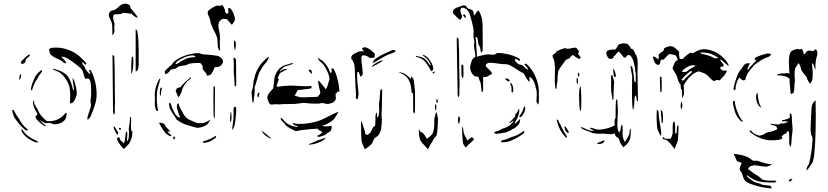

<svg xmlns="http://www.w3.org/2000/svg" viewBox="-20 -755 4647 1077"><path d="M487 -100Q483 -92 472 -83L470 -90Q470 -100 480 -128Q491 -156 490 -168L488 -185V-188Q488 -194 489 -199.5Q490 -205 490 -211Q491 -214 491 -220V-253Q491 -281 487 -298Q483 -315 470 -315Q465 -315 459 -312Q456 -316 453.5 -324.5Q451 -333 450 -336Q444 -359 438 -366Q427 -380 387 -408.5Q347 -437 332 -437H325Q325 -433 334 -425.5Q343 -418 345 -415Q350 -408 351 -401Q350 -400 348 -400Q343 -400 337 -403.5Q331 -407 328 -412Q321 -417 303 -425Q281 -435 269.5 -444Q258 -453 258 -467Q258 -469 256 -472Q254 -475 255 -477Q260 -485 269.5 -486.5Q279 -488 296 -488Q333 -488 371 -472.5Q409 -457 436 -430L454 -412L463 -401Q464 -400 464 -398Q464 -395 461.5 -393Q459 -391 457 -393Q447 -405 442 -408Q441 -407 441 -404Q441 -397 446.5 -390.5Q452 -384 453 -383Q457 -370 466.5 -357.5Q476 -345 488 -338Q487 -346 480 -359V-360Q480 -363 484 -363Q488 -363 490 -359Q500 -342 506 -322Q523 -273 522 -221Q522 -185 498 -125Q498 -124 487 -100ZM111 -422Q94 -409 97 -400Q100 -398 103.5 -397Q107 -396 109 -397Q124 -403 123 -414Q127 -427 136 -432Q139 -433 142.5 -438Q146 -443 148 -445Q148 -450 146 -450Q129 -443 111 -422ZM302 -355Q324 -345 342 -322Q358 -302 369 -270Q374 -248 374 -217Q374 -200 373 -193Q372 -190 372 -185Q372 -175 378 -175Q386 -175 395 -188Q404 -201 410 -224Q412 -235 408 -257.5Q404 -280 398 -296L388 -321V-303L395 -255L391 -247Q382 -282 376.5 -297Q371 -312 357 -332Q334 -352 311.5 -359.5Q289 -367 283 -369L275 -366ZM160 -249Q169 -286 190 -314Q195 -325 202.5 -336Q210 -347 215 -352Q215 -359 216 -361Q215 -362 213 -361Q211 -360 210 -360Q189 -344 179 -328Q158 -286 154 -260Q152 -252 156 -249Q158 -247 160 -249ZM88 -317Q88 -329 94 -338Q95 -339 97 -337.5Q99 -336 99 -334Q96 -314 91 -307Q88 -310 88 -317ZM171 -191 172 -188 171 -181 172 -176Q173 -170 180 -159.5Q187 -149 189 -145Q200 -120 211 -106Q227 -87 244 -75H252Q309 -75 342 -115Q345 -119 349 -120.5Q353 -122 354 -123Q354 -108 351 -97Q348 -86 339 -77Q331 -69 316 -63.5Q301 -58 288 -58Q276 -58 271 -62Q265 -66 251 -65Q237 -64 234 -64Q214 -73 202 -85Q216 -64 236 -52Q237 -49 236 -48Q235 -47 232 -47Q228 -48 210 -62Q192 -76 184 -88Q183 -89 182 -91Q181 -93 180 -95Q179 -96 179 -99Q179 -103 182 -106Q185 -109 189 -108Q188 -114 189 -119Q165 -156 165 -179Q165 -184 167 -187.5Q169 -191 171 -191ZM66 -88Q76 -73 92 -55Q108 -37 121 -27Q129 -22 134 -23Q137 -25 136 -28Q103 -54 86 -90Q77 -101 69 -115Q61 -129 59 -135Q53 -138 51 -140Q49 -139 48.5 -137Q48 -135 49 -134Q54 -103 66 -88ZM100 -24Q100 -20 103 -15Q115 5 136 20Q157 35 179 43Q181 44 186 43.5Q191 43 195 44Q194 42 192 39.5Q190 37 187 36Q160 24 140.5 10Q121 -4 108 -25Q105 -26 101 -32Z M610 -557Q616 -561 622 -577L621 -602Q621 -610 623 -620Q622 -625 618 -638Q614 -651 614 -658Q614 -659 619 -674Q624 -675 634 -675H643Q660 -675 670 -683H672Q679 -683 687.5 -681.5Q696 -680 702 -680L719 -677Q738 -656 754 -656Q747 -668 735 -682L723 -697L715 -706Q713 -708 711 -716Q709 -724 707 -726Q701 -731 691 -733Q685 -735 682 -735Q679 -735 673 -733L663 -730Q654 -726 645 -716Q637 -708 629 -703Q623 -699 613 -697Q603 -695 601 -693Q590 -682 590 -671Q590 -662 598 -648Q606 -633 608 -621.5Q610 -610 610 -592ZM755 -370Q756 -373 757 -381Q758 -389 758 -393V-473Q758 -527 752 -569Q750 -581 747.5 -585Q745 -589 741 -591V-423V-354Q746 -355 749 -358Q752 -361 755 -370ZM613 -237 614 -133Q614 -117 620 -111Q621 -114 622.5 -118.5Q624 -123 624 -128Q623 -138 623.5 -146Q624 -154 624 -159Q625 -166 625 -181Q625 -231 624 -258Q624 -392 621 -439L613 -448Q611 -443 611 -439Q613 -299 613 -237ZM728 -410Q728 -425 727 -431Q727 -436 723 -438Q719 -434 719 -432Q716 -407 716 -366Q716 -345 717 -341Q723 -349 725.5 -368.5Q728 -388 728 -410ZM659 64Q669 76 675 81Q679 75 691 65Q705 51 707 46L713 33Q724 10 722 -20L717 -19Q714 -38 715 -60L716 -80Q716 -101 711 -101L709 -94Q709 -72 702 -30Q704 -24 703.5 -11Q703 2 703 6Q703 17 701 21Q700 23 698.5 29.5Q697 36 692 38Q695 31 692 24L693 18Q694 15 694 5Q694 -5 694 -9Q694 -13 692 -19Q686 -13 685 -9Q685 4 681 24Q681 35 678 41L675 48Q671 44 656 32Q655 28 649 16Q648 14 643 14.5Q638 15 639 20Q638 20 638 23Q638 26 636 28Q646 47 659 64ZM617 -40Q617 -35 627 -17Q630 -8 634.5 -4Q639 0 642 0L643 -9Q642 -15 638 -20Q624 -43 619 -48ZM650 -38H651Q654 -38 657.5 -34.5Q661 -31 658 -29L653 -26Q646 -33 646 -33Z M1172 -712Q1178 -716 1192 -722Q1198 -724 1199 -724Q1203 -724 1206 -723Q1209 -722 1213 -722Q1215 -722 1221 -725Q1227 -728 1230 -724Q1235 -715 1238 -709Q1241 -703 1242 -696Q1242 -692 1244 -688Q1246 -684 1247 -682Q1252 -677 1261 -680L1260 -701V-707Q1260 -710 1265 -710Q1272 -710 1276 -704L1280 -698Q1291 -681 1295 -664Q1296 -663 1297 -656.5Q1298 -650 1298 -647Q1298 -639 1290 -628.5Q1282 -618 1281 -616Q1279 -616 1270.5 -627Q1262 -638 1260 -638Q1258 -646 1250.5 -647.5Q1243 -649 1237 -649Q1231 -649 1229 -649Q1226 -649 1219.5 -643Q1213 -637 1211 -635Q1205 -626 1205 -608Q1205 -601 1207 -593Q1214 -567 1214 -539Q1213 -535 1213 -520L1214 -475L1212 -470Q1210 -470 1207.5 -476.5Q1205 -483 1204 -485Q1202 -487 1202 -495L1199 -539Q1193 -561 1184 -576L1173 -597Q1173 -601 1167 -613.5Q1161 -626 1161 -630Q1159 -645 1155 -655Q1145 -675 1145 -684Q1145 -693 1151 -697Q1160 -705 1172 -712ZM1292 -515Q1292 -497 1296 -477Q1297 -475 1299 -475Q1303 -490 1303 -505Q1303 -515 1302 -520Q1298 -525 1293 -528Q1292 -524 1292 -515ZM1103 -402Q1049 -402 1034 -395Q1028 -389 1009 -387Q995 -386 985.5 -383Q976 -380 967 -371L952 -367Q933 -367 930 -353Q925 -348 919.5 -344Q914 -340 909 -340Q906 -340 905 -343.5Q904 -347 904.5 -351Q905 -355 905 -357Q923 -376 944 -393Q959 -419 1005 -438Q1051 -457 1093 -457Q1098 -457 1107 -453.5Q1116 -450 1121 -450L1161 -447Q1178 -445 1188.5 -443.5Q1199 -442 1201 -442Q1205 -442 1214 -435Q1223 -428 1227 -424Q1231 -419 1231 -406Q1231 -403 1226 -397Q1221 -391 1220 -388Q1212 -382 1204 -380Q1196 -378 1184 -378Q1180 -365 1173.5 -354.5Q1167 -344 1166 -341Q1162 -335 1153.5 -333Q1145 -331 1141 -330Q1140 -342 1127 -355Q1120 -362 1117.5 -367Q1115 -372 1117 -380Q1117 -388 1103 -402ZM975 -398Q999 -415 1021 -424.5Q1043 -434 1067 -434Q1067 -434 1077 -436Q1070 -445 1062 -444Q1039 -444 1015 -433.5Q991 -423 972 -409Q970 -407 967.5 -402Q965 -397 963 -395Q965 -395 968.5 -395.5Q972 -396 975 -398ZM1305 -280Q1305 -273 1301.5 -271.5Q1298 -270 1296 -275V-276Q1296 -290 1294 -320Q1291 -341 1291 -363Q1291 -372 1291.5 -385.5Q1292 -399 1291 -418L1289 -428Q1292 -432 1294 -432Q1296 -432 1299 -427Q1302 -422 1304 -422ZM973 -260Q976 -261 982.5 -263.5Q989 -266 994 -266Q999 -277 1019 -295Q1042 -315 1044 -317Q1046 -320 1049 -319.5Q1052 -319 1053 -318Q1052 -316 1047.5 -312Q1043 -308 1040 -306Q1035 -303 1027 -295Q1004 -269 997 -236Q995 -230 990 -222.5Q985 -215 982 -209Q976 -217 972 -228.5Q968 -240 965 -247Q967 -251 969.5 -254.5Q972 -258 973 -260ZM854 -140Q857 -132 867 -132Q857 -180 860 -226Q861 -251 872 -285Q878 -305 880 -315L874 -312Q861 -289 859 -280Q851 -260 848 -232Q849 -216 849 -193Q849 -177 848 -169Q849 -157 854 -140ZM1177 -204Q1177 -137 1178 -104Q1179 -104 1181.5 -96Q1184 -88 1185 -87V-118L1186 -261Q1186 -267 1183 -271Q1179 -275 1178 -269Q1177 -250 1177 -204ZM876 -232Q876 -224 882 -216Q882 -238 889 -264L881 -262L879 -258Q877 -253 877 -241Q876 -237 876 -232ZM928 -174Q931 -179 933 -179Q935 -179 940 -168Q946 -144 965 -112Q983 -90 990 -99Q981 -117 977.5 -132Q974 -147 973 -150Q972 -153 972 -160Q972 -173 980 -176Q989 -149 1000 -133L1002 -130Q1012 -104 1032 -89Q1045 -81 1057 -77Q1063 -75 1073 -70Q1083 -65 1090 -64Q1111 -64 1121 -65Q1129 -66 1141 -73Q1153 -80 1157 -82L1160 -83Q1150 -65 1142 -57Q1138 -53 1127 -48Q1116 -43 1107 -41Q1095 -38 1088 -38Q1080 -38 1053 -47L1032 -53Q1006 -59 971 -84Q969 -88 955 -109Q929 -145 929 -166ZM1283 -31Q1283 -43 1285 -53Q1286 -62 1287 -69.5Q1288 -77 1289 -86Q1290 -95 1290 -105.5Q1290 -116 1290 -123V-137Q1290 -149 1292 -153Q1296 -156 1304 -156Q1305 -154 1305 -143Q1305 -122 1303 -106Q1299 -42 1283 -26ZM1279 -100Q1279 -86 1276 -75Q1276 -74 1274.5 -72.5Q1273 -71 1271 -69Q1270 -85 1271.5 -102.5Q1273 -120 1273 -126Q1276 -126 1277 -124Q1279 -110 1279 -100ZM885 -43Q895 -24 906.5 -11Q918 2 937 10L942 5Q925 -9 918 -18Q922 -17 936 -17Q921 -32 914 -40.5Q907 -49 900 -61Q879 -68 875 -68Q875 -68 874 -65.5Q873 -63 875 -60Q877 -53 885 -43ZM1119 46Q1141 46 1157.5 38.5Q1174 31 1192 16V6Q1164 25 1118 39ZM952 27Q959 25 961 22.5Q963 20 962 15Q962 15 957 10Q954 11 952 15Z M1409 -251Q1409 -239 1408 -230Q1407 -221 1406 -215Q1403 -199 1403 -185L1397 -178Q1391 -226 1391 -237Q1391 -241 1397 -260Q1401 -273 1401 -289Q1401 -291 1402 -299Q1403 -307 1406 -312Q1418 -381 1478 -430L1488 -438Q1488 -429 1480.5 -416Q1473 -403 1465 -396Q1459 -390 1447 -370Q1443 -361 1436 -352Q1429 -336 1422 -309Q1415 -282 1408 -266Q1409 -261 1409 -251ZM1728 -262Q1721 -257 1713 -257Q1709 -257 1702 -255.5Q1695 -254 1693 -255Q1687 -253 1673 -252Q1659 -251 1651 -250Q1648 -247 1642 -234.5Q1636 -222 1632 -219Q1635 -218 1649.5 -213.5Q1664 -209 1673 -209Q1680 -210 1709 -210Q1749 -210 1765 -213V-214Q1765 -220 1770.5 -223.5Q1776 -227 1776 -228V-243Q1774 -246 1769.5 -266.5Q1765 -287 1765 -297Q1765 -303 1767 -303Q1770 -303 1774 -296Q1778 -290 1790 -277Q1802 -264 1804 -256Q1810 -256 1814 -265.5Q1818 -275 1821.5 -288.5Q1825 -302 1828 -310Q1828 -332 1810 -367Q1792 -402 1773 -411Q1773 -414 1768 -420Q1763 -426 1763 -429Q1767 -429 1771.5 -426.5Q1776 -424 1777 -421Q1784 -420 1798.5 -404.5Q1813 -389 1817 -380Q1826 -367 1830 -353L1835 -345Q1839 -347 1840.5 -353Q1842 -359 1840 -363V-364Q1839 -365 1839 -367Q1839 -372 1845 -372Q1850 -372 1852 -367Q1859 -355 1863 -344Q1870 -326 1872 -314Q1883 -275 1884 -240L1873 -241L1867 -231Q1858 -230 1863 -223V-218Q1863 -209 1864 -203Q1864 -193 1850 -181Q1830 -172 1817 -172Q1807 -172 1795 -176Q1793 -177 1789 -177Q1784 -177 1779.5 -176Q1775 -175 1772 -174H1729L1682 -178L1635 -172L1567 -171H1561Q1556 -169 1547 -169.5Q1538 -170 1535 -170H1515Q1509 -168 1506 -168Q1494 -168 1488.5 -179Q1483 -190 1479 -206Q1481 -220 1487 -229.5Q1493 -239 1506 -252L1512 -258Q1514 -267 1516 -287Q1518 -316 1522 -328Q1532 -357 1550 -373Q1568 -389 1596 -394Q1598 -395 1606 -398Q1614 -401 1617 -401Q1619 -401 1621.5 -399.5Q1624 -398 1626 -398Q1615 -393 1578 -382Q1570 -378 1564 -372Q1564 -372 1551 -359Q1550 -358 1550 -356.5Q1550 -355 1551 -354Q1559 -361 1566 -364Q1572 -367 1578 -367Q1588 -370 1591 -367Q1590 -365 1576 -359Q1560 -351 1552 -346Q1550 -344 1548 -340Q1546 -336 1544 -331Q1543 -327 1538 -319Q1539 -317 1540.5 -314.5Q1542 -312 1544 -308Q1538 -297 1533 -277Q1533 -271 1532 -268Q1584 -275 1616 -275Q1625 -275 1651 -273Q1681 -271 1699 -271L1723 -273Q1728 -273 1728 -262ZM1729 -339V-349Q1729 -357 1727.5 -359Q1726 -361 1721 -362Q1717 -366 1715 -366Q1712 -366 1712 -358ZM1426 -212Q1424 -214 1424 -217.5Q1424 -221 1424 -224Q1425 -231 1431 -235Q1433 -238 1436 -233Q1431 -218 1431 -210Q1429 -208 1426 -212ZM1581 -54Q1579 -61 1571.5 -67Q1564 -73 1561 -77Q1554 -85 1554 -90Q1554 -93 1557 -93Q1561 -93 1572 -80Q1582 -66 1602.5 -55.5Q1623 -45 1647 -43Q1651 -43 1651 -45Q1651 -47 1647 -48Q1625 -54 1623 -60Q1622 -66 1628 -64Q1639 -60 1653.5 -60Q1668 -60 1671 -60L1691 -61Q1716 -63 1755 -73Q1781 -81 1798 -90Q1856 -120 1880 -129Q1875 -122 1867 -108Q1859 -94 1852 -85Q1820 -58 1787 -49Q1795 -46 1807 -46Q1817 -46 1829 -48Q1833 -50 1836 -50Q1841 -50 1841 -43Q1841 -38 1840 -35L1834 -19Q1830 -16 1825.5 -14Q1821 -12 1818 -10Q1805 5 1774 12Q1772 13 1767 13Q1757 13 1762 4Q1767 5 1777.5 -3Q1788 -11 1788 -15Q1765 -26 1762 -33L1739 -32Q1723 -30 1715 -30Q1697 -27 1686 -27Q1681 -27 1674 -25.5Q1667 -24 1664 -24Q1648 -20 1641 -20Q1633 -20 1609.5 -34Q1586 -48 1581 -54ZM1460 -13Q1449 -21 1447 -22Q1455 -5 1474.5 9Q1494 23 1502 21ZM1732 46Q1713 52 1711 56Q1738 57 1770 43.5Q1802 30 1807 17Q1755 34 1732 46Z M2082 -444 2083 -449Q2083 -453 2079 -457Q2075 -460 2067.5 -467.5Q2060 -475 2053 -479Q2049 -481 2041 -485.5Q2033 -490 2025 -490Q2020 -489 2015.5 -487Q2011 -485 2011 -483Q2010 -481 2013.5 -477.5Q2017 -474 2019 -471Q2020 -469 2019.5 -467.5Q2019 -466 2018 -466Q2012 -468 2005 -468Q1999 -468 1991 -465Q1989 -464 1982.5 -461Q1976 -458 1970 -455Q1966 -454 1963 -451Q1955 -446 1952 -440Q1949 -434 1951 -424Q1952 -422 1955 -419Q1958 -416 1960 -412Q1967 -398 1968.5 -386.5Q1970 -375 1970.5 -363Q1971 -351 1971 -345Q1974 -261 1977 -224Q1977 -214 1975 -208Q1976 -207 1978.5 -202Q1981 -197 1984 -197Q1985 -199 1986 -202Q1987 -205 1988 -207Q1988 -211 1990 -219Q1992 -227 1992 -231Q1992 -234 1991 -235Q1991 -240 1987 -273Q1983 -306 1983 -330Q1983 -348 1985 -351L1990 -352Q1993 -353 1997 -339Q2001 -325 2004 -325Q2007 -325 2008 -329Q2012 -333 2015 -339Q2015 -352 2011 -384Q2006 -416 2007 -435Q2009 -440 2013 -444Q2014 -445 2017 -445Q2020 -445 2023.5 -444Q2027 -443 2029 -444Q2035 -442 2043.5 -437.5Q2052 -433 2055 -430Q2072 -430 2081 -433ZM2095 -414Q2136 -439 2157 -449Q2187 -457 2200 -468Q2198 -476 2181 -474Q2175 -471 2145 -458Q2115 -445 2093 -430Q2083 -424 2078.5 -418Q2074 -412 2070 -400Q2091 -412 2095 -414ZM2326 -433Q2335 -431 2353 -420Q2366 -409 2375 -395Q2391 -372 2397 -358Q2398 -356 2400 -356Q2404 -356 2407.5 -362Q2411 -368 2410 -375Q2405 -400 2389 -419Q2386 -422 2385.5 -424Q2385 -426 2384 -427Q2376 -436 2366 -442Q2356 -448 2350 -448Q2349 -448 2349 -447Q2349 -446 2355 -442Q2361 -438 2364 -434Q2382 -422 2395 -394Q2396 -390 2393 -387Q2383 -403 2376.5 -411Q2370 -419 2359 -428Q2337 -438 2316 -441Q2314 -441 2313 -440Q2312 -439 2312 -438Q2314 -435 2326 -433ZM2115 -406Q2128 -413 2129 -416Q2111 -415 2089 -401.5Q2067 -388 2065 -379Q2093 -392 2115 -406ZM2412 -343Q2417 -346 2419 -351Q2419 -353 2414 -353Q2407 -353 2407 -345Q2407 -343 2412 -343ZM2236 -340Q2260 -330 2271.5 -309Q2283 -288 2287 -259Q2287 -244 2288 -240Q2289 -233 2297 -232Q2297 -161 2298 -128Q2299 -127 2300 -123Q2301 -119 2302 -118Q2305 -119 2306.5 -123.5Q2308 -128 2308 -132V-239L2307 -251Q2305 -277 2301 -305Q2300 -310 2293 -321Q2292 -323 2290 -324Q2288 -325 2287 -327Q2285 -320 2285 -312Q2266 -332 2249.5 -341Q2233 -350 2215 -350Q2219 -349 2225.5 -345.5Q2232 -342 2236 -340ZM2010 45Q2013 53 2026 82Q2044 73 2066 51Q2069 48 2072.5 37.5Q2076 27 2078 24Q2082 19 2092 12.5Q2102 6 2105 0Q2118 -22 2119 -41Q2120 -49 2121 -60Q2122 -71 2122 -86Q2122 -95 2120 -113Q2123 -146 2123 -210Q2124 -223 2124 -247Q2124 -254 2120 -254Q2117 -254 2114.5 -250Q2112 -246 2112 -239Q2112 -238 2109 -190Q2108 -187 2107 -183.5Q2106 -180 2106 -175L2107 -135Q2107 -110 2100 -99Q2099 -97 2097 -97Q2095 -97 2095 -100Q2095 -123 2094 -123Q2086 -123 2086 -95V-81Q2086 -57 2083 -47Q2077 -47 2072.5 -40Q2068 -33 2064 -24Q2060 -15 2058 -11L2042 2Q2029 -1 2028 -7Q2028 -13 2025.5 -22.5Q2023 -32 2020 -39Q2017 -44 2015 -57Q2013 -61 2010 -68Q2007 -75 2005 -79Q2005 -35 2006 0.5Q2007 36 2010 45ZM2427 -190Q2427 -192 2429 -200Q2436 -196 2436 -190L2434 -177L2429 -179Q2427 -187 2427 -190ZM2426 -168Q2428 -163 2428 -153Q2428 -142 2424 -133Q2419 -142 2421 -171Q2422 -170 2423.5 -169Q2425 -168 2426 -168ZM2334 18Q2334 26 2340 36Q2348 48 2365 65Q2377 77 2380 82Q2386 76 2389.5 66Q2393 56 2397 52Q2407 39 2412 25Q2413 22 2421 14Q2429 6 2430 1Q2435 -24 2437 -84Q2437 -96 2434 -102Q2433 -107 2431.5 -114.5Q2430 -122 2426 -127Q2424 -118 2420 -104Q2416 -90 2416 -81V-60Q2416 -30 2407 -7Q2405 -3 2399 3Q2393 9 2390 12Q2380 20 2375 23Q2372 21 2366.5 11Q2361 1 2355 -6Q2349 -13 2339 -15Q2333 -23 2329 -33Q2329 1 2334 18Z M2691 -323Q2690 -319 2690 -309V-266V-254Q2690 -237 2682 -239Q2678 -285 2675 -293Q2671 -299 2664 -321L2663 -325Q2655 -327 2649 -325Q2635 -330 2626 -346Q2617 -362 2617 -379Q2618 -386 2620.5 -395.5Q2623 -405 2625 -411Q2627 -419 2633.5 -426Q2640 -433 2647 -437Q2647 -447 2643 -467Q2639 -489 2639 -500Q2639 -506 2640 -513Q2641 -520 2641 -526Q2636 -539 2636 -550Q2636 -575 2637 -580Q2637 -593 2627 -633Q2624 -641 2615 -676Q2613 -683 2605.5 -693.5Q2598 -704 2592 -706Q2589 -708 2584 -710Q2579 -712 2575 -712L2568 -711Q2566 -709 2564 -703Q2562 -697 2562 -693Q2563 -689 2565.5 -682.5Q2568 -676 2569 -672Q2570 -671 2571 -668.5Q2572 -666 2572 -664Q2572 -661 2569.5 -655.5Q2567 -650 2566 -648Q2565 -645 2561 -645Q2555 -645 2544 -657Q2533 -669 2531 -671Q2529 -673 2525 -676.5Q2521 -680 2520 -683Q2520 -693 2522 -697Q2526 -704 2534 -708Q2539 -712 2545 -713Q2561 -720 2580 -725H2582Q2589 -725 2595 -721Q2596 -718 2599 -713.5Q2602 -709 2605 -707Q2615 -705 2620.5 -702.5Q2626 -700 2634 -694Q2635 -691 2635.5 -684.5Q2636 -678 2642 -669Q2661 -702 2666 -694Q2686 -662 2687 -617Q2688 -600 2688 -513V-505Q2688 -485 2687 -474Q2686 -463 2680 -460Q2676 -466 2675 -476Q2674 -486 2673 -491Q2667 -497 2664.5 -505.5Q2662 -514 2661 -523.5Q2660 -533 2659 -538Q2658 -542 2656 -544.5Q2654 -547 2647 -548Q2650 -532 2651 -514Q2652 -496 2652 -490L2656 -436Q2664 -440 2678 -443Q2692 -446 2696 -447Q2708 -450 2717 -450Q2725 -450 2733 -449Q2741 -448 2750 -448Q2753 -448 2761 -453Q2769 -458 2771 -458Q2799 -458 2823 -452Q2860 -445 2892 -427Q2897 -424 2897 -418Q2897 -412 2893 -414Q2875 -427 2869 -423Q2868 -422 2868 -420Q2868 -414 2873 -409Q2888 -392 2901 -392Q2911 -391 2923 -377Q2932 -368 2940 -365Q2941 -364 2942 -365Q2943 -366 2944 -366Q2936 -380 2923 -391L2922 -393Q2922 -396 2926.5 -397.5Q2931 -399 2935 -395Q2970 -362 2987 -317Q2992 -305 2997 -286Q3002 -265 3003 -243Q3002 -241 3002.5 -227Q3003 -213 3003 -203Q3003 -169 2997 -169L2989 -184Q2989 -191 2990 -201.5Q2991 -212 2991 -226Q2991 -252 2984 -265Q2984 -278 2976 -294.5Q2968 -311 2957 -321H2947Q2951 -314 2951 -306.5Q2951 -299 2949 -298H2948Q2944 -298 2931 -319Q2928 -326 2923 -334Q2918 -342 2915 -345Q2908 -347 2881 -364Q2861 -378 2845 -386.5Q2829 -395 2815 -395Q2800 -394 2770 -399Q2742 -403 2731 -403Q2724 -403 2716 -401Q2705 -394 2705 -387Q2705 -381 2721 -367Q2723 -365 2731 -357Q2739 -349 2739 -343V-342Q2739 -339 2727 -333.5Q2715 -328 2713 -325Q2707 -323 2691 -323ZM2593 -654Q2592 -674 2585 -674Q2580 -674 2576 -670Q2580 -667 2583.5 -661Q2587 -655 2593 -654ZM2544 -405 2547 -231Q2547 -215 2553 -209Q2554 -212 2555.5 -216.5Q2557 -221 2557 -226Q2556 -236 2556.5 -244Q2557 -252 2557 -257Q2558 -264 2558 -279L2556 -370Q2556 -480 2552 -537Q2552 -537 2543 -546L2542 -537ZM2568 -365Q2568 -342 2569 -331Q2570 -326 2573 -319.5Q2576 -313 2577 -316Q2580 -323 2580 -348Q2580 -373 2579 -386Q2579 -391 2572 -393Q2570 -393 2568 -390ZM2820 -315Q2831 -315 2839 -304Q2839 -301 2836.5 -299Q2834 -297 2831 -298Q2819 -304 2813 -314Q2815 -315 2820 -315ZM2856 -273Q2857 -270 2858 -264Q2859 -258 2859 -255V-247Q2859 -240 2857 -236Q2849 -238 2849 -242Q2849 -244 2849.5 -257.5Q2850 -271 2841 -286Q2842 -289 2845 -288.5Q2848 -288 2850 -286Q2851 -284 2853 -280Q2855 -276 2856 -273ZM2899 -97Q2910 -104 2918 -119.5Q2926 -135 2926 -148Q2926 -157 2922 -161Q2916 -143 2911 -131.5Q2906 -120 2893 -103Q2892 -99 2899 -97ZM2857 -70Q2858 -71 2859.5 -74.5Q2861 -78 2860 -79L2847 -69Q2844 -66 2840.5 -65Q2837 -64 2836 -66Q2864 -94 2869 -101Q2872 -106 2869 -111Q2871 -113 2876.5 -119.5Q2882 -126 2884 -131L2887 -139L2890 -144Q2893 -143 2893 -139Q2893 -120 2885 -100Q2877 -80 2867 -66L2869 -60Q2876 -66 2885 -76Q2894 -86 2898 -88L2896 -76Q2897 -64 2882.5 -49.5Q2868 -35 2855 -31Q2846 -23 2817 -12Q2814 -11 2793.5 -8Q2773 -5 2763 -4Q2759 -4 2751 -12Q2755 -16 2767 -19Q2779 -22 2780 -24Q2792 -31 2804 -35Q2816 -39 2818 -40Q2839 -48 2857 -70ZM2558 -101Q2560 -93 2560 -87Q2560 -78 2558 -69.5Q2556 -61 2554 -59Q2549 -68 2549 -81Q2549 -91 2552 -101Q2555 -102 2558 -101ZM2574 -44Q2576 -44 2577.5 -36Q2579 -28 2579 -24Q2579 -14 2587 6Q2589 7 2595 19.5Q2601 32 2601 33Q2602 33 2611.5 25Q2621 17 2625 15Q2627 16 2631 17.5Q2635 19 2636.5 22Q2638 25 2637 30L2630 36Q2601 61 2594 73Q2579 58 2577 47Q2572 13 2572 -35Q2573 -37 2573 -40Q2573 -43 2574 -44ZM2795 43Q2826 43 2844 35Q2860 29 2881 17Q2902 5 2915 -5Q2920 -10 2922 -17Q2921 -20 2917 -20Q2883 7 2845 15Q2833 22 2818.5 26.5Q2804 31 2796 32Q2795 33 2793.5 35Q2792 37 2789 39Q2790 41 2792 42Q2794 43 2795 43Z M3419 -477Q3429 -475 3433.5 -479Q3438 -483 3442 -492Q3448 -506 3457 -508L3476 -512L3495 -510Q3502 -509 3510 -498Q3518 -487 3519 -482Q3529 -481 3533.5 -474Q3538 -467 3540.5 -460Q3543 -453 3544 -451Q3548 -447 3548 -447Q3557 -428 3557 -405V-397Q3557 -362 3556 -346L3559 -186Q3553 -184 3551 -200Q3549 -216 3548 -219Q3539 -219 3539 -197Q3539 -182 3536.5 -162Q3534 -142 3531 -138Q3525 -152 3525 -244L3526 -328Q3521 -352 3516 -388Q3519 -385 3522.5 -382.5Q3526 -380 3526 -379Q3532 -366 3536 -323L3538 -300Q3540 -293 3546 -295V-345Q3542 -354 3542 -373Q3542 -377 3539 -386.5Q3536 -396 3535 -403Q3535 -413 3528 -424.5Q3521 -436 3518 -442Q3515 -445 3502 -447Q3498 -444 3495.5 -440Q3493 -436 3490.5 -434Q3488 -432 3480 -432Q3468 -449 3451 -466Q3448 -466 3443.5 -459.5Q3439 -453 3436 -453Q3435 -449 3430.5 -445Q3426 -441 3423 -438Q3420 -426 3405 -424L3392 -429L3389 -434Q3381 -448 3381 -456Q3381 -461 3384 -467Q3386 -471 3398.5 -474.5Q3411 -478 3419 -477ZM3229 -423Q3227 -423 3223 -426.5Q3219 -430 3216 -431Q3211 -433 3203.5 -439.5Q3196 -446 3191 -446Q3187 -443 3182 -437.5Q3177 -432 3174 -428Q3169 -425 3163 -423Q3157 -421 3152 -418Q3150 -412 3142 -402.5Q3134 -393 3132 -389Q3130 -386 3122 -374Q3114 -362 3111 -354Q3109 -343 3108 -327Q3107 -311 3107 -300L3103 -278Q3103 -255 3099 -255Q3098 -256 3096 -260.5Q3094 -265 3094 -270Q3092 -284 3092 -292Q3093 -327 3093 -376Q3092 -406 3086 -421.5Q3080 -437 3079 -439V-441Q3079 -446 3087 -451.5Q3095 -457 3097 -459Q3099 -461 3100.5 -464Q3102 -467 3106 -469L3127 -478L3148 -485H3150Q3153 -485 3157 -483Q3161 -481 3164 -481Q3169 -481 3174 -482.5Q3179 -484 3184 -484Q3188 -485 3194.5 -486.5Q3201 -488 3205 -488Q3212 -488 3217 -482L3220 -478L3227 -468L3228 -466Q3228 -465 3225.5 -461.5Q3223 -458 3223 -456Q3223 -452 3229.5 -444Q3236 -436 3238 -433ZM3427 -359Q3429 -356 3430.5 -348.5Q3432 -341 3434 -336L3435 -331Q3435 -323 3425 -323Q3421 -337 3421 -347Q3421 -352 3420 -357Q3419 -362 3419 -367L3421 -368ZM3230 -338 3228 -325 3223 -327Q3221 -335 3221 -338Q3221 -340 3223 -348Q3230 -344 3230 -338ZM3408 -323Q3408 -333 3411.5 -335Q3415 -337 3416 -329Q3417 -321 3420.5 -312.5Q3424 -304 3425 -299Q3425 -286 3423 -260L3422 -239L3421 -198Q3421 -197 3418.5 -196Q3416 -195 3415 -196Q3414 -212 3411 -227.5Q3408 -243 3408 -250ZM3215 -319Q3216 -318 3217.5 -317Q3219 -316 3220 -316Q3222 -311 3222 -301Q3222 -290 3218 -281Q3213 -290 3215 -319ZM3237 -131Q3241 -141 3241 -195Q3241 -247 3236 -273Q3228 -259 3228 -221L3229 -183Q3229 -171 3231 -152Q3233 -133 3237 -131ZM3241 -42Q3244 -41 3248 -39.5Q3252 -38 3255 -37Q3280 -23 3307 -20Q3309 -20 3310 -23Q3308 -25 3302 -27.5Q3296 -30 3292 -32.5Q3288 -35 3289 -39Q3292 -38 3300.5 -37Q3309 -36 3318 -31Q3327 -28 3339 -28Q3362 -28 3389.5 -36Q3417 -44 3429 -53Q3427 -65 3427 -70Q3427 -83 3433 -96Q3433 -177 3435 -185L3438 -199L3443 -194Q3443 -178 3446 -142Q3446 -111 3444 -98L3443 -58Q3443 -23 3453 -11Q3454 -16 3457.5 -19.5Q3461 -23 3461 -26V-29Q3461 -39 3463 -45Q3464 -47 3466 -51Q3468 -55 3470 -56Q3473 -47 3473 -28L3472 -4L3474 14Q3479 33 3485 42Q3488 36 3498.5 20Q3509 4 3511 -7V-11Q3511 -28 3516 -34Q3518 -32 3518 -28Q3518 -24 3518 -22V-8Q3518 14 3512 29L3507 39Q3504 46 3498 52Q3490 61 3476 71L3461 50Q3459 47 3456 36.5Q3453 26 3450 22Q3449 19 3442 15Q3435 11 3433 8L3427 -7Q3419 -2 3405 -2Q3397 -2 3383 -4Q3361 -6 3352 -5H3332Q3329 -5 3305 -8Q3293 -15 3267 -23Q3260 -25 3249 -31Q3238 -37 3238 -40Q3238 -42 3241 -42ZM3158 19Q3162 12 3159 8Q3148 -7 3141 -21Q3134 -35 3129 -44Q3128 -50 3121 -60.5Q3114 -71 3114 -74Q3113 -79 3110 -82Q3107 -85 3103 -84Q3107 -56 3121.5 -28.5Q3136 -1 3158 19ZM3171 -15Q3170 -10 3166 -10Q3163 -10 3159 -13Q3155 -16 3153 -20Q3152 -23 3149.5 -30Q3147 -37 3145 -45Q3149 -47 3152.5 -43.5Q3156 -40 3161 -31.5Q3166 -23 3171 -15ZM3335 53H3337Q3345 53 3357 50Q3358 49 3363.5 45.5Q3369 42 3370 37Q3373 36 3369 32Q3361 35 3352.5 38.5Q3344 42 3334 46Q3325 50 3335 53Z M3672 -421Q3676 -430 3675 -437Q3674 -444 3674 -447Q3683 -460 3699 -467Q3705 -476 3705 -483Q3712 -488 3719 -491Q3722 -492 3733 -495L3742 -496Q3745 -496 3753 -494Q3766 -489 3780 -474Q3780 -474 3785 -469L3790 -462Q3791 -460 3789 -454V-451Q3789 -442 3793 -424Q3807 -424 3810 -425Q3829 -445 3850 -458Q3851 -459 3854 -459Q3857 -459 3861 -457.5Q3865 -456 3868 -457Q3873 -460 3884 -466Q3895 -472 3905.5 -475.5Q3916 -479 3926 -479Q3956 -479 3991 -464Q4032 -443 4056 -410Q4062 -401 4065.5 -393.5Q4069 -386 4066 -385Q4059 -390 4045.5 -402.5Q4032 -415 4028 -418Q4024 -420 4020 -419Q4021 -413 4027 -407Q4033 -401 4036.5 -395.5Q4040 -390 4038 -383Q4038 -381 4034 -381L4026 -382Q4019 -376 4020 -371Q4022 -367 4030 -362Q4038 -357 4041 -358Q4047 -360 4050 -360Q4056 -360 4057 -356Q4050 -338 4031 -319L4018 -306Q4016 -304 4013 -304Q4010 -304 4006.5 -306Q4003 -308 4001 -307Q3999 -306 3993.5 -303.5Q3988 -301 3985 -301Q3981 -301 3977 -304Q3974 -306 3959 -321Q3944 -338 3930 -344Q3923 -347 3915 -349.5Q3907 -352 3899 -355Q3874 -348 3852.5 -327Q3831 -306 3815 -276L3816 -260L3817 -233Q3817 -227 3813.5 -218Q3810 -209 3806 -203V-245Q3805 -249 3802 -254Q3799 -259 3799 -262L3798 -279Q3794 -284 3791.5 -289Q3789 -294 3786 -298L3775 -332Q3772 -339 3764 -351.5Q3756 -364 3753 -369Q3753 -382 3768 -409Q3772 -412 3775.5 -415.5Q3779 -419 3782 -421L3772 -443Q3757 -449 3738 -452Q3730 -451 3719 -438.5Q3708 -426 3703 -421Q3698 -420 3688 -420L3685 -413Q3683 -392 3675 -392L3672 -391Q3665 -391 3658 -398Q3651 -405 3651 -409L3647 -418Q3642 -428 3644 -439Q3661 -435 3672 -421ZM3916 -453Q3940 -448 3956 -443Q3972 -438 3990 -427Q3992 -426 3993.5 -426.5Q3995 -427 3995.5 -428Q3996 -429 3996 -429Q3997 -428 4009 -429Q4006 -435 3993 -441Q3973 -453 3950 -457.5Q3927 -462 3907 -460Q3911 -454 3916 -453ZM3814 -351Q3822 -351 3829 -352Q3849 -369 3883 -386Q3876 -389 3867 -389Q3852 -389 3834 -378Q3814 -367 3808 -358Q3806 -355 3806 -352Q3808 -351 3814 -351ZM3816 -307Q3839 -332 3859 -347Q3862 -350 3861 -353.5Q3860 -357 3857 -358Q3823 -334 3803 -308Q3810 -298 3816 -307ZM3682 -325Q3681 -305 3684 -239H3690Q3692 -243 3692 -269Q3692 -298 3690 -324ZM3808 -165Q3808 -174 3803 -186Q3798 -178 3798 -161Q3798 -147 3802 -142Q3808 -154 3808 -165ZM3663 -102Q3663 -74 3666 -42Q3667 -30 3674 -16Q3681 -2 3684 4Q3686 6 3686 6Q3689 6 3689 -9Q3689 -19 3683 -55Q3675 -94 3674 -126Q3674 -131 3669 -137Q3664 -143 3664 -132Q3663 -125 3663 -102ZM3692 -65Q3695 -64 3698 -68Q3699 -76 3699 -94Q3699 -119 3695 -132Q3694 -133 3691 -134.5Q3688 -136 3686 -140ZM3728 23Q3736 23 3740 24Q3745 19 3748.5 9.5Q3752 0 3753 -6Q3754 -15 3753.5 -30Q3753 -45 3754 -52V-56Q3754 -63 3757 -69Q3760 -75 3761 -75Q3763 -75 3765 -65Q3767 -55 3767 -46V-13Q3768 -12 3769 -8Q3770 -4 3771 -3Q3773 -5 3775 -9.5Q3777 -14 3776 -17L3777 -40Q3777 -47 3781.5 -50.5Q3786 -54 3786 -47Q3786 -5 3783 28Q3780 45 3772 59Q3766 76 3765 80Q3760 76 3750 63Q3741 49 3730 40L3723 33Q3720 30 3712.5 29Q3705 28 3702 26Q3697 25 3697 20Q3697 16 3701 13Q3707 24 3717 23.5Q3727 23 3728 23Z M4436 -476 4453 -481 4458 -479Q4459 -478 4463 -478Q4468 -478 4477 -481Q4488 -468 4488 -449Q4497 -454 4500.5 -460Q4504 -466 4506 -468Q4515 -471 4521 -471Q4529 -471 4538 -468Q4548 -471 4552 -477Q4555 -480 4559 -476L4560 -475Q4565 -466 4565 -456Q4565 -447 4562 -439Q4554 -413 4554 -376V-364Q4549 -369 4549 -376Q4546 -386 4539 -400Q4535 -400 4535 -393Q4535 -388 4537 -374Q4539 -360 4539 -351L4538 -316L4537 -309Q4536 -307 4532 -297Q4528 -287 4523 -287Q4518 -292 4512 -303.5Q4506 -315 4505 -321Q4499 -331 4491 -339Q4477 -357 4474 -364Q4474 -371 4469 -384Q4464 -397 4459 -401Q4457 -398 4451 -388Q4445 -378 4441 -374Q4437 -359 4437 -332Q4439 -316 4439 -306Q4439 -293 4436 -282V-264Q4436 -255 4432 -235Q4429 -233 4424.5 -230.5Q4420 -228 4416 -228Q4415 -233 4414 -241.5Q4413 -250 4413 -254L4410 -287L4409 -313Q4396 -324 4382.5 -327.5Q4369 -331 4356 -332Q4343 -333 4338 -333L4343 -339Q4347 -339 4356 -341.5Q4365 -344 4370 -343Q4375 -342 4382 -343.5Q4389 -345 4394 -345Q4403 -345 4408 -341L4407 -364Q4405 -388 4405 -404Q4405 -449 4415 -462Q4421 -472 4436 -476ZM4095 -262Q4102 -296 4113.5 -325.5Q4125 -355 4140 -370Q4147 -382 4157 -394Q4166 -402 4187 -400Q4177 -382 4174 -373Q4171 -364 4177 -364Q4184 -377 4221 -415Q4221 -417 4219 -419Q4217 -421 4214 -420L4213 -423Q4213 -433 4231 -438Q4250 -447 4269 -451Q4281 -455 4287 -455Q4295 -455 4300.5 -453Q4306 -451 4306 -448Q4302 -446 4299 -442.5Q4296 -439 4295 -438Q4278 -433 4248 -417Q4242 -411 4230 -404Q4228 -403 4218.5 -396.5Q4209 -390 4202 -379Q4188 -365 4176 -346.5Q4164 -328 4161 -308Q4159 -306 4155.5 -305Q4152 -304 4149 -304L4142 -307Q4140 -309 4135 -312.5Q4130 -316 4131 -321Q4122 -315 4117.5 -304.5Q4113 -294 4110 -282.5Q4107 -271 4106 -267L4107 -261V-260Q4107 -256 4104 -252.5Q4101 -249 4098 -249Q4095 -249 4095 -254Q4094 -259 4095 -262ZM4221 -210Q4221 -191 4230 -172.5Q4239 -154 4252 -151Q4241 -164 4235.5 -189Q4230 -214 4230 -235Q4221 -229 4221 -210ZM4106 -119Q4118 -90 4140 -73Q4143 -71 4145 -73Q4147 -75 4145 -78Q4131 -92 4117 -127Q4104 -158 4102 -185Q4102 -190 4098 -190Q4096 -190 4093.5 -188Q4091 -186 4091 -182Q4092 -170 4096 -152Q4100 -134 4106 -119ZM4534 162Q4541 154 4543 138Q4549 112 4552.5 44Q4556 -24 4556 -102Q4556 -163 4555 -191Q4549 -190 4541.5 -178.5Q4534 -167 4533 -156Q4529 -113 4527 -30Q4527 1 4537 14Q4538 16 4538 24Q4538 50 4531 98.5Q4524 147 4516 168Q4505 181 4503 201Q4514 194 4521.5 180.5Q4529 167 4534 162ZM4188 -14Q4213 7 4243 19Q4273 31 4303 32Q4333 32 4348 29L4357 27Q4363 26 4367.5 21Q4372 16 4363 13Q4377 -5 4391 -7Q4392 -8 4393.5 -13.5Q4395 -19 4401 -20Q4405 -17 4406 -10Q4407 -3 4407 11Q4407 25 4407 31V48Q4408 51 4409.5 58.5Q4411 66 4413 69Q4418 64 4419 49.5Q4420 35 4420 32Q4420 25 4421.5 11.5Q4423 -2 4424 -7Q4426 -21 4426 -29Q4426 -41 4424 -59L4422 -84V-94Q4422 -110 4417 -117L4413 -119Q4412 -119 4411.5 -118Q4411 -117 4410 -117V-94Q4395 -85 4366 -80V-79Q4366 -74 4373 -74Q4376 -74 4379.5 -74.5Q4383 -75 4390 -74Q4390 -74 4394.5 -74Q4399 -74 4398 -71Q4397 -69 4391.5 -67.5Q4386 -66 4382 -64Q4378 -62 4369.5 -62.5Q4361 -63 4357 -63Q4357 -58 4350 -57Q4328 -57 4301 -61Q4301 -57 4311 -54L4327 -50Q4334 -45 4337.5 -40.5Q4341 -36 4337 -28Q4333 -26 4321.5 -22Q4310 -18 4305 -16Q4296 -16 4284.5 -12.5Q4273 -9 4268 -3Q4262 1 4241 6Q4234 5 4218.5 -1.5Q4203 -8 4202 -13Q4201 -15 4195 -19.5Q4189 -24 4187 -24Q4185 -24 4185 -20.5Q4185 -17 4188 -14ZM4236 149 4234 148Q4228 146 4220.5 146.5Q4213 147 4210 147Q4202 147 4188 135Q4173 125 4170 124Q4167 123 4141 115Q4111 109 4095 108Q4105 127 4113 147Q4114 150 4126.5 153.5Q4139 157 4140 161Q4127 187 4130 199Q4131 201 4135.5 207Q4140 213 4142 216Q4149 244 4157 255.5Q4165 267 4189 276Q4246 298 4307 302Q4308 301 4308 299Q4308 294 4303.5 289.5Q4299 285 4295 286Q4289 285 4277 284Q4265 283 4257 281Q4250 280 4249 278.5Q4248 277 4248 276Q4246 275 4234 273Q4219 270 4207.5 263Q4196 256 4176 240Q4172 237 4169.5 233Q4167 229 4170 228Q4174 231 4181.5 235.5Q4189 240 4193 243Q4206 253 4226 259.5Q4246 266 4265 267Q4307 270 4325 269Q4326 268 4330 266Q4334 264 4335 263Q4335 258 4324 258H4293Q4284 258 4272 256Q4260 254 4255 251Q4249 245 4239 237Q4229 229 4222 226Q4217 224 4206.5 216Q4196 208 4192 205L4176 193Q4176 190 4181.5 185Q4187 180 4188 178Q4193 177 4203 174Q4213 171 4215 172Q4263 180 4281 180Q4284 179 4296 174.5Q4308 170 4311 167Q4279 165 4236 149ZM4425 247Q4416 249 4411 251Q4406 253 4406 257Q4406 259 4411 266Q4413 263 4418.5 257.5Q4424 252 4425 247Z"/></svg>

Font: BM Euljiro oraeorae
Style: Regular
Weight: 400
Designer: Bongjin Kim; Bomjun Kim; Myungsoo Han; Hyesun Chae; Mikyoung Jeong; Wujin Sim; Minjae Kang; Suwha Jang;
Foundry: Sandoll Inc.
Version: Version 1.000;hotconv 1.0.109;makeexe 2.5.65596